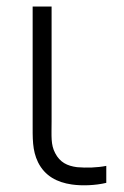

<svg xmlns="http://www.w3.org/2000/svg" viewBox="-20 -560 379 588"><path d="M200 5C231 9.5 272 8 305.5 0V-52C278 -46.5 245 -45.5 216 -48C185.5 -52 163.5 -63 149 -91C135 -117.5 138 -142 138 -188.5V-540H80V-187.5C80 -136 78.5 -100 96.5 -63C117.5 -21 154.5 -1.5 200 5Z"/></svg>

Font: Eudonet Light
Style: Regular
Weight: 300
Designer: Mikhail Sharanda
Foundry: Mikhail Sharanda
Version: Version 4.503;Glyphs 3.1.2 (3151)